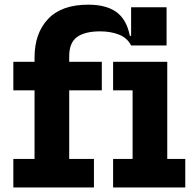

<svg xmlns="http://www.w3.org/2000/svg" viewBox="-20 -822 854 842"><path d="M38.5 0V-125H131.5V-426H38.5V-551H131.5V-570Q131.5 -676 190.8 -738.8Q250 -801.5 367 -801.5Q445 -801.5 490 -769.5Q535 -737.5 549.5 -665H626L555 -622.5Q538 -656 501.8 -670.2Q465.5 -684.5 419 -684.5Q352.5 -684.5 318 -659.8Q283.5 -635 283.5 -575V-551H426.5V-426H283.5V-125H392V0ZM555 -622.5V-790H710.5V-622.5ZM713.5 -125H792.5V0H476V-125H561.5V-426H476V-551H713.5Z"/></svg>

Font: Hepta Slab
Style: Bold
Weight: 700
Designer: Michael LaGattuta
Foundry: Michael LaGattuta
Version: Version 1.100